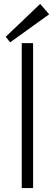

<svg xmlns="http://www.w3.org/2000/svg" viewBox="-20 -960 280 980"><path d="M149 -740V0H91V-740ZM231 -887 32 -744 9 -772 185 -940Z"/></svg>

Font: Pathway Extreme 8pt Thin 12pt
Style: Regular
Weight: 100
Version: Version 1.001;gftools[0.9.26]